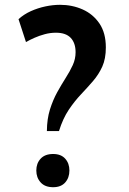

<svg xmlns="http://www.w3.org/2000/svg" viewBox="-20 -762 529 790"><path d="M172.9 -222.7Q173.3 -272.5 185.5 -311.5Q197.8 -350.6 215.3 -382.3Q232.9 -414.1 250.2 -441.2Q267.6 -468.3 279.3 -493.9Q291 -519.5 291 -546.9Q291 -585 271 -606.2Q251 -627.4 210 -627.4Q187 -627.4 164.3 -621.3Q141.6 -615.2 121.8 -606.4Q102.1 -597.7 86.9 -588.9L56.2 -683.1Q78.1 -703.1 106.9 -716.1Q135.7 -729 166.7 -735.6Q197.8 -742.2 227.1 -742.2Q277.3 -742.2 320.1 -723.1Q362.8 -704.1 389.2 -665.3Q415.5 -626.5 415.5 -566.9Q415.5 -520.5 400.9 -488Q386.2 -455.6 363 -428.7Q339.8 -401.9 313.5 -374Q287.1 -346.2 262.9 -310.3Q238.8 -274.4 222.7 -222.7ZM198.7 8.3Q165 8.3 147.2 -11.5Q129.4 -31.2 129.4 -60.5Q129.4 -89.8 147.2 -109.1Q165 -128.4 198.7 -128.4Q231 -128.4 248.3 -109.1Q265.6 -89.8 265.6 -60.5Q265.6 -30.8 248.3 -11.2Q231 8.3 198.7 8.3Z"/></svg>

Font: Comme SemiBold
Style: Regular
Weight: 600
Version: Version 1.000;gftools[0.9.27]